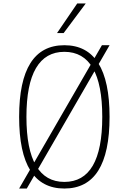

<svg xmlns="http://www.w3.org/2000/svg" viewBox="-20 -1072 740 1104"><path d="M566 -812H610L134 12H90ZM350 12Q220 12 155 -91Q90 -194 90 -400Q90 -606 155 -709Q220 -812 350 -812Q480 -812 545 -709Q610 -606 610 -400Q610 -194 545 -91Q480 12 350 12ZM350 -26Q459 -26 513.5 -119.5Q568 -213 568 -400Q568 -587 513.5 -680.5Q459 -774 350 -774Q242 -774 187 -680.5Q132 -587 132 -400Q132 -213 187 -119.5Q242 -26 350 -26ZM308 -882 424 -1052H473L346 -882Z"/></svg>

Font: Martian Mono SemiExpanded Thin
Style: Regular
Weight: 250
Monospace: yes
Version: Version 0.930